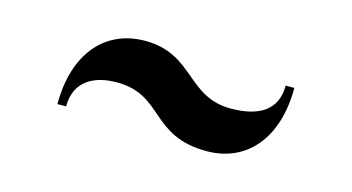

<svg xmlns="http://www.w3.org/2000/svg" viewBox="-38 -635 765 417"><g transform="rotate(15 344.0 -426.5)"><path d="M213 -422C318.5 -422 312 -328 439 -328C528 -328 588 -395 588 -510H568.5C568.5 -453 527 -431 465.5 -431C367 -431 359 -525 249 -525C160 -525 100 -458 100 -343H119.5C119.5 -400 161.5 -422 213 -422Z"/></g></svg>

Font: Bodoni* 11pt
Style: Bold
Weight: 700
Version: Version 2.3